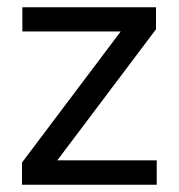

<svg xmlns="http://www.w3.org/2000/svg" viewBox="-20 -508 492 528"><path d="M137.5 -67H411V0H40.5V-61L312 -421.5H41.5V-488H409V-427.5Z"/></svg>

Font: Anek Devanagari
Style: Regular
Weight: 400
Designer: Kailash Malviya (Devanagari) & Yesha Goshar (Latin)
Foundry: Ek Type
Version: Version 1.003